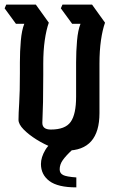

<svg xmlns="http://www.w3.org/2000/svg" viewBox="-20 -659 509 830"><path d="M267 -8Q241 -8 206 -21.5Q171 -35 137.5 -56Q104 -77 82 -99.5Q60 -122 60 -141Q60 -167 63 -214Q66 -261 66 -343V-389Q66 -437 70 -483Q74 -529 85 -556H49L0 -623L7 -639H135L191 -561Q180 -530 173.5 -485Q167 -440 167 -384V-336Q167 -260 166 -218Q165 -176 164 -156Q163 -136 163 -128Q163 -99 200 -99Q262 -99 285.5 -132Q309 -165 309 -241V-389Q309 -437 313 -483Q317 -529 328 -556H292L243 -623L250 -639H378L434 -561Q423 -530 416.5 -485Q410 -440 410 -384V-170Q410 -8 267 -8ZM310 151Q230 151 193.5 123.5Q157 96 157 50Q157 21 176 -11Q195 -43 240 -66L292 -11Q265 14 251.5 33Q238 52 238 73Q238 90 252.5 97.5Q267 105 310 108Z"/></svg>

Font: Jaini Purva
Style: Regular
Weight: 400
Designer: Maithili Shingre, Girish Dalvi (Devanagari), Taresh Vohra (Latin)
Foundry: Ek Type
Version: Version 2.000; ttfautohint (v1.8.4.7-5d5b)